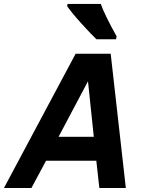

<svg xmlns="http://www.w3.org/2000/svg" viewBox="-74 -946 726 966"><path d="M559.1 0H425.8L410.6 -137.2H157.7L84 0H-54.2L306.6 -675.8H482.9ZM397.9 -257.8 368.7 -537.1 220.7 -257.8ZM509.8 -748.5H411.1Q385.7 -772.5 337.4 -825.7Q289.1 -878.9 263.7 -915L266.1 -926.3H433.1Q452.1 -871.6 512.7 -763.2Z"/></svg>

Font: Cadman
Style: Bold Italic
Weight: 700
Italic angle: -12°
Designer: Paul James MIller
Foundry: High-Logic / Made with FontCreator
Version: Version 2.114;March 28, 2021;FontCreator 13.0.0.2683 64-bit